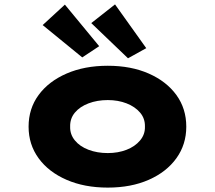

<svg xmlns="http://www.w3.org/2000/svg" viewBox="-20 -843 978 873"><path d="M470 10Q364 10 282.5 -25.5Q201 -61 155.5 -123.5Q110 -186 110 -267Q110 -349 155.5 -411Q201 -473 282.5 -508.5Q364 -544 470 -544Q576 -544 656.5 -508.5Q737 -473 782 -411Q827 -349 827 -267Q827 -186 782 -123.5Q737 -61 656.5 -25.5Q576 10 470 10ZM470 -147Q517 -147 555.5 -162Q594 -177 617 -204.5Q640 -232 639 -267Q640 -304 617 -331Q594 -358 555.5 -373Q517 -388 470 -388Q422 -388 382.5 -373Q343 -358 320.5 -331Q298 -304 299 -267Q298 -232 320.5 -204.5Q343 -177 382.5 -162Q422 -147 470 -147ZM562 -578 395 -738 503 -823 645 -624ZM354 -582 174 -729 275 -822 431 -633Z"/></svg>

Font: Lexend Tera ExtraBold
Style: Regular
Weight: 800
Designer: Bonnie Shaver-Troup, Thomas Jockin
Foundry: Lexend
Version: Version 1.007